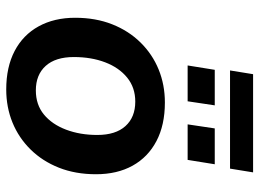

<svg xmlns="http://www.w3.org/2000/svg" viewBox="-128 -694 832 616"><g transform="rotate(90 288.0 -386.0)"><path d="M267 10Q195 10 143.5 -17Q92 -44 64.5 -94Q37 -144 37 -211Q37 -277 58 -330Q79 -383 116.5 -421Q154 -459 203 -479Q252 -499 309 -499Q381 -499 432.5 -472Q484 -445 511.5 -395.5Q539 -346 539 -278Q539 -212 518 -159Q497 -106 459.5 -68Q422 -30 373 -10Q324 10 267 10ZM270 -85Q316 -85 347.5 -111Q379 -137 396 -182Q413 -227 413 -282Q413 -341 384.5 -372.5Q356 -404 306 -404Q261 -404 229 -378Q197 -352 180 -307.5Q163 -263 163 -207Q163 -148 191.5 -116.5Q220 -85 270 -85ZM206 -708 218 -782H533L521 -708ZM190 -572 204 -659H318L305 -572ZM379 -572 392 -659H507L493 -572Z"/></g></svg>

Font: Nunito Sans 12pt ExtraLight 12pt
Style: Bold Italic
Weight: 700
Italic angle: -9°
Version: Version 3.101;gftools[0.9.27]